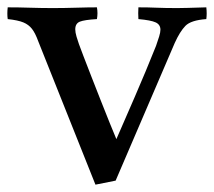

<svg xmlns="http://www.w3.org/2000/svg" viewBox="-38 -497 583 523"><path d="M277 -5 222 6 66 -385Q58 -407 49 -418.5Q40 -430 25.5 -436Q11 -442 -17 -445Q-19 -459 -17 -477Q12 -477 43.5 -476Q75 -475 106 -475Q135 -475 169 -476Q203 -477 226 -477Q229 -461 226 -445Q192 -443 179.5 -438Q167 -433 167 -417Q167 -409 170.5 -397Q174 -385 177 -377Q180 -369 189 -345Q198 -321 210.5 -289.5Q223 -258 236 -224.5Q249 -191 260.5 -163Q272 -135 279 -118Q300 -166 329.5 -234Q359 -302 387 -372Q392 -386 395.5 -397.5Q399 -409 399 -416Q399 -430 386 -436Q373 -442 339 -445Q338 -461 339 -477Q365 -477 388.5 -476Q412 -475 445 -475Q460 -475 473.5 -475.5Q487 -476 524 -477Q526 -460 524 -445Q482 -442 467 -426.5Q452 -411 438 -380Z"/></svg>

Font: Tiro Devanagari Marathi
Style: Regular
Weight: 400
Designer: Devanagari: John Hudson & Fiona Ross. Latin: John Hudson.
Foundry: Tiro Typeworks Ltd.
Version: Version 1.52